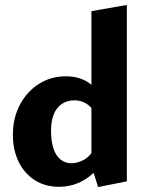

<svg xmlns="http://www.w3.org/2000/svg" viewBox="-20 -743 588 775"><path d="M218 11Q162 11 120 -16Q78 -43 55 -90.5Q32 -138 32 -199Q32 -266 60 -319.5Q88 -373 136.5 -404Q185 -435 246 -435Q282 -435 310 -424Q338 -413 357.5 -392Q377 -371 387 -343L360 -292Q346 -315 325.5 -326.5Q305 -338 280 -338Q251 -338 229.5 -323.5Q208 -309 197 -281.5Q186 -254 186 -215Q186 -174 195.5 -144.5Q205 -115 224 -99.5Q243 -84 269 -84Q290 -84 315 -96Q340 -108 359 -139L402 -101Q381 -67 354 -42Q327 -17 292.5 -3Q258 11 218 11ZM376 12 349 -74V-698L492 -723V-11Z"/></svg>

Font: Ysabeau Office ExtraBold
Style: Regular
Weight: 800
Designer: Christian Thalmann (Catharsis Fonts)
Version: Version 2.001;gftools[0.9.30]; featfreeze: tnum,lnum,ss02